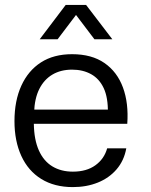

<svg xmlns="http://www.w3.org/2000/svg" viewBox="-20 -754 614 783"><path d="M277 9Q202 9 148.5 -24Q95 -57 67 -118Q39 -179 39 -260Q39 -343 67 -404.5Q95 -466 147 -499.5Q199 -533 274 -533Q354 -533 406 -497Q458 -461 481.5 -397Q505 -333 499 -249H118Q119 -184 138.5 -140.5Q158 -97 193.5 -75.5Q229 -54 277 -54Q333 -54 369 -80Q405 -106 417 -149H495Q486 -99 455.5 -63.5Q425 -28 379 -9.5Q333 9 277 9ZM119 -295 110 -307H429L420 -293Q421 -356 403 -394.5Q385 -433 351.5 -451.5Q318 -470 274 -470Q228 -470 194 -450Q160 -430 140.5 -391.5Q121 -353 119 -295ZM142 -594 248 -734H331L438 -594H365L290 -693L215 -594Z"/></svg>

Font: Mona Sans ExtraLight
Style: Regular
Weight: 400
Version: Version 2.000